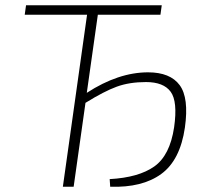

<svg xmlns="http://www.w3.org/2000/svg" viewBox="-20 -710 784 730"><path d="M352 -654 310 -357Q430 -435 543 -435Q627 -435 663 -386.5Q699 -338 683 -225Q665 -101 593 -48.5Q521 4 399 0L397 -29Q507 -35 566.5 -77Q626 -119 642 -226Q656 -324 629 -361Q602 -398 535 -398Q472 -398 424 -380.5Q376 -363 305 -319L260 0H219L311 -654H74L79 -690H595L590 -654Z"/></svg>

Font: Exo 2.0 Extra Light
Style: Italic
Weight: 250
Italic angle: -8°
Designer: Natanael Gama
Version: Version 1.001;PS 001.001;hotconv 1.0.70;makeotf.lib2.5.58329